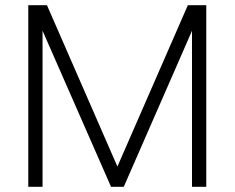

<svg xmlns="http://www.w3.org/2000/svg" viewBox="-20 -720 904 740"><path d="M407 0 408 -22 704 -700H754V-679L457 0ZM89 0V-700H144V0ZM408 0 110 -679V-700H161L457 -22V0ZM720 0V-700H775V0Z"/></svg>

Font: Fustat Light
Style: Regular
Weight: 300
Designer: Mohamed Gaber, Khaled Hosny, Laura Garcia Mut
Foundry: Kief Type Foundry, Alif Type Foundry, Hard Type Foundry
Version: Version 1.007